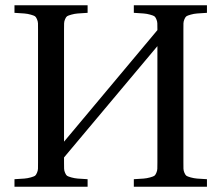

<svg xmlns="http://www.w3.org/2000/svg" viewBox="-20 -712 844 732"><path d="M35.2 0V-28.8Q60.5 -30.3 72.8 -31.2Q85 -32.2 97.2 -35.6Q109.4 -39.1 113.3 -41.7Q117.2 -44.4 120.8 -52.7Q124.5 -61 124.8 -68.6Q125 -76.2 125 -92.8V-599.1Q125 -615.7 124.8 -623.3Q124.5 -630.9 120.8 -639.2Q117.2 -647.5 113.3 -650.1Q109.4 -652.8 97.2 -656.2Q85 -659.7 72.8 -660.6Q60.5 -661.6 35.2 -663.1V-691.9H314V-663.1Q288.6 -661.6 276.4 -660.6Q264.2 -659.7 252 -656.2Q239.7 -652.8 235.8 -650.1Q231.9 -647.5 228.3 -639.2Q224.6 -630.9 224.4 -623.3Q224.1 -615.7 224.1 -599.1V-171.9L580.1 -597.2V-599.1Q580.1 -615.7 579.8 -623.3Q579.6 -630.9 575.9 -639.2Q572.3 -647.5 568.4 -650.1Q564.5 -652.8 552.2 -656.2Q540 -659.7 527.8 -660.6Q515.6 -661.6 490.2 -663.1V-691.9H769V-663.1Q743.7 -661.6 731.4 -660.6Q719.2 -659.7 707 -656.2Q694.8 -652.8 690.9 -650.1Q687 -647.5 683.3 -639.2Q679.7 -630.9 679.4 -623.3Q679.2 -615.7 679.2 -599.1V-92.8Q679.2 -76.2 679.4 -68.6Q679.7 -61 683.3 -52.7Q687 -44.4 690.9 -41.7Q694.8 -39.1 707 -35.6Q719.2 -32.2 731.4 -31.2Q743.7 -30.3 769 -28.8V0H490.2V-28.8Q515.6 -30.3 527.8 -31.2Q540 -32.2 552.2 -35.6Q564.5 -39.1 568.4 -41.7Q572.3 -44.4 575.9 -52.7Q579.6 -61 579.8 -68.6Q580.1 -76.2 580.1 -92.8V-536.1L224.1 -111.8V-92.8Q224.1 -76.2 224.4 -68.6Q224.6 -61 228.3 -52.7Q231.9 -44.4 235.8 -41.7Q239.7 -39.1 252 -35.6Q264.2 -32.2 276.4 -31.2Q288.6 -30.3 314 -28.8V0Z"/></svg>

Font: Heuristica
Style: Regular
Weight: 400
Version: Version 1.0.2